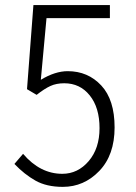

<svg xmlns="http://www.w3.org/2000/svg" viewBox="-20 -728 540 760"><path d="M228.5 11.7Q164.1 11.7 120.1 -13.2Q76.2 -38.1 37.1 -79.1L71.3 -119.1Q138.7 -40 226.6 -40Q288.1 -40 331.1 -90.3Q374 -140.6 374 -220.7Q374 -301.8 335.4 -350.1Q296.9 -398.4 234.4 -398.4Q203.1 -398.4 179.7 -387.7Q156.2 -377 125 -352.5L86.9 -375L112.3 -708H415V-656.2H164.1L141.6 -412.1Q198.2 -446.3 248 -446.3Q328.1 -446.3 380.9 -389.6Q433.6 -333 433.6 -223.6Q433.6 -114.3 373 -51.3Q312.5 11.7 228.5 11.7Z"/></svg>

Font: GenEi Gothic M Light
Style: Regular
Weight: 300
Designer: o_tamon (Modified); [Source Han Sans]
Ryoko NISHIZUKA  (kana & ideographs); Paul D. Hunt (Latin, Greek & Cyrillic); Wenl
Version: Version 1.1a;Original Version 1.004